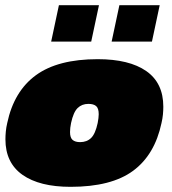

<svg xmlns="http://www.w3.org/2000/svg" viewBox="-20 -713 667 743"><path d="M178 -552 208 -693H363L333 -552ZM412 -552 442 -693H598L568 -552ZM253 10Q133 10 67 -36.5Q1 -83 1 -174Q1 -188 2.5 -204Q4 -220 8 -237Q34 -360 119 -422Q204 -484 358 -484Q480 -484 546 -438Q612 -392 612 -300Q612 -286 610.5 -270Q609 -254 605 -237Q579 -114 495 -52Q411 10 253 10ZM290 -163Q316 -163 332.5 -179Q349 -195 358 -237Q360 -248 361 -256Q362 -264 362 -271Q362 -294 352 -302.5Q342 -311 322 -311Q297 -311 280.5 -295Q264 -279 255 -237Q251 -218 251 -202Q251 -180 261 -171.5Q271 -163 290 -163Z"/></svg>

Font: Kanit Black
Style: Italic
Weight: 900
Italic angle: -12°
Designer: Katatrad Team
Foundry: CadsonDemak
Version: Version 2.000; ttfautohint (v1.8.3)